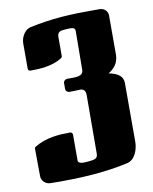

<svg xmlns="http://www.w3.org/2000/svg" viewBox="-76 -712 615 771"><g transform="rotate(-10 231.0 -327.0)"><path d="M200.7 -574.7C202.1 -599.1 221.2 -595.7 240.2 -598.1C244.6 -598.6 249 -598.6 252.4 -598.6C267.6 -598.6 273.4 -594.2 273.4 -584L272 -426.8C272 -399.4 244.6 -400.9 207 -400.9C197.8 -400.9 190.9 -394 190.9 -386.7V-361.8C190.9 -354 197.8 -347.7 207 -347.7L244.1 -348.6C246.1 -349.1 248 -349.1 249.5 -349.1C270 -349.1 272 -333.5 272 -320.8L271 -83.5C271 -61 251.5 -61.5 229.5 -59.1C223.1 -58.6 217.8 -58.1 213.4 -58.1C201.7 -58.1 192.4 -61 190.4 -68.4V-176.3C190.4 -181.6 186 -186.5 180.2 -186.5C136.2 -186.5 82.5 -183.6 35.2 -154.8C31.7 -153.3 30.3 -150.4 30.3 -146.5L31.2 -34.7C31.2 -16.6 46.9 0 67.9 0C82.5 0.5 96.7 0.5 110.4 0.5C145 0.5 189.5 -0.5 240.2 -4.4C291 -8.3 337.4 -15.1 384.3 -25.4C419.4 -33.2 431.6 -76.2 431.6 -105V-344.2C431.6 -369.1 415 -385.3 374 -393.6C407.7 -413.6 416 -439.9 416 -464.8V-622.6C416 -639.6 401.4 -653.8 383.3 -653.8H354.5C316.9 -653.8 274.4 -653.3 228.5 -649.9C182.6 -646 141.1 -640.1 98.6 -630.9C73.2 -626 57.1 -596.2 57.1 -571.8V-468.3C57.1 -462.9 61 -459 66.4 -459C105 -459 155.3 -460.9 196.3 -486.8C199.2 -489.3 200.7 -491.7 200.7 -495.1Z"/></g></svg>

Font: QTS-Omar 
Style: Regular
Weight: 400
Designer: Mohammed Abd El khaliq
Foundry: QafType Studio
Version: Version 1.001